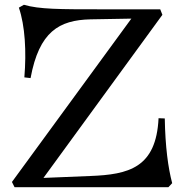

<svg xmlns="http://www.w3.org/2000/svg" viewBox="-20 -784 761 804"><path d="M41 0H685L701 -17C684 -81 672 -170 670 -288L644 -289C634 -81 519 -53 357 -47L162 -39L660 -722L651 -745H406C229 -745 145 -745 80 -764L59 -752C85 -676 91 -568 82 -460L108 -457C144 -652 228 -700 359 -703L530 -706L30 -22Z"/></svg>

Font: Basteleur Moonlight
Style: Regular
Weight: 300
Designer: Keussel
Foundry: Keussel Studio
Version: Version 1.300;Glyphs 3.2 (3192)